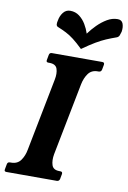

<svg xmlns="http://www.w3.org/2000/svg" viewBox="-106 -955 678 1014"><g transform="rotate(10 232.5 -448.5)"><path d="M234 -136Q228 -102 236 -77.5Q244 -53 277 -53H282Q295 -53 293 -40L288 -13Q285 0 272 0H2Q-11 0 -8 -13L-3 -40Q-1 -53 12 -53H18Q52 -53 69.5 -77.5Q87 -102 93 -136L169 -524Q176 -559 168 -583Q160 -607 126 -607H120Q107 -607 110 -620L115 -647Q117 -660 130 -660H400Q413 -660 411 -647L406 -620Q403 -607 390 -607H385Q352 -607 334.5 -583Q317 -559 310 -524ZM293 -793Q311 -818 334.5 -841.5Q358 -865 385 -881Q412 -897 441 -897Q463 -897 470 -878.5Q477 -860 473 -835Q470 -824 466.5 -815Q463 -806 454 -802Q423 -791 398.5 -780.5Q374 -770 346 -753.5Q318 -737 277 -708Q247 -737 225.5 -753.5Q204 -770 183.5 -780.5Q163 -791 136 -802Q129 -806 128.5 -815Q128 -824 131 -835Q135 -860 149.5 -878.5Q164 -897 187 -897Q215 -897 236 -881Q257 -865 271 -841.5Q285 -818 293 -793Z"/></g></svg>

Font: Young Serif Light
Style: Italic
Weight: 300
Italic angle: -10.979°
Designer: Bastien Sozeau
Foundry: NBR — Bastien Sozeau
Version: Version 5.001